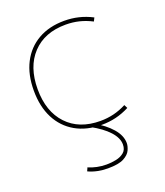

<svg xmlns="http://www.w3.org/2000/svg" viewBox="-138 -623 805 937"><g transform="rotate(-20 264.5 -155.0)"><path d="M306 10Q227 10 169.5 -23Q112 -56 81 -116.5Q50 -177 50 -260Q50 -343 81 -403.5Q112 -464 169.5 -497Q227 -530 306 -530Q344 -530 379.5 -521.5Q415 -513 450 -495L441 -477Q408 -494 375 -502Q342 -510 306 -510Q196 -510 133 -443Q70 -376 70 -260Q70 -144 133 -77Q196 -10 306 -10Q342 -10 375 -18Q408 -26 441 -43L450 -25Q415 -7 379.5 1.5Q344 10 306 10ZM261 220Q205 220 160 199L168 181Q188 190 212 195Q236 200 261 200Q286 200 310.5 195Q335 190 352 176Q369 162 369 135Q369 101 337.5 66.5Q306 32 247 0L267 -11Q324 21 356.5 58.5Q389 96 389 135Q389 151 380 171Q371 191 344 205.5Q317 220 261 220Z"/></g></svg>

Font: M PLUS 2 Thin
Style: Regular
Weight: 100
Designer: Coji Morishita
Foundry: UNDERFOREST DESIGN
Version: Version 1.001